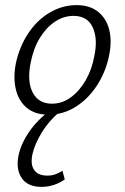

<svg xmlns="http://www.w3.org/2000/svg" viewBox="-20 -440 488 750"><path d="M169 8Q117 8 85 -18.5Q53 -45 42 -90.5Q31 -136 42 -193Q56 -258 90.5 -310Q125 -362 174.5 -391Q224 -420 279 -420Q330 -420 362.5 -394.5Q395 -369 406.5 -324.5Q418 -280 406 -222Q393 -159 359 -106.5Q325 -54 276 -23Q227 8 169 8ZM183 -35Q223 -35 257 -60Q291 -85 315 -127Q339 -169 348 -219Q363 -287 342.5 -332.5Q322 -378 267 -378Q229 -378 195 -355.5Q161 -333 136 -292.5Q111 -252 100 -196Q85 -123 107.5 -79Q130 -35 183 -35ZM142 290Q88 290 64.5 255Q41 220 53 164Q64 116 99.5 67Q135 18 196 -23L214 -4Q171 32 143.5 77Q116 122 107 161Q98 202 113.5 224Q129 246 165 246Q182 246 196 241Q210 236 224 227L233 261Q211 276 188.5 283Q166 290 142 290Z"/></svg>

Font: Ysabeau Infant Light
Style: Italic
Weight: 300
Italic angle: -12°
Designer: Christian Thalmann (Catharsis Fonts)
Version: Version 2.001;gftools[0.9.30]; featfreeze: ss01,ss02,lnum